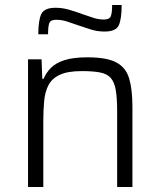

<svg xmlns="http://www.w3.org/2000/svg" viewBox="-20 -747 641 767"><path d="M92 0V-510H146L149 -432H154Q164 -456 183 -475.5Q202 -495 237 -506.5Q272 -518 329 -518Q407 -518 445 -497.5Q483 -477 496 -433.5Q509 -390 509 -320V0H448V-301Q448 -355 442.5 -387Q437 -419 422.5 -435.5Q408 -452 380 -457.5Q352 -463 307 -463Q251 -463 219.5 -448.5Q188 -434 174 -407.5Q160 -381 156.5 -344.5Q153 -308 153 -264V0ZM133 -610Q133 -666 145 -691Q157 -716 202 -716Q229 -716 256.5 -708Q284 -700 311 -690Q332 -683 352.5 -676Q373 -669 395 -669Q417 -669 422.5 -682Q428 -695 428 -727H466Q466 -671 454.5 -646Q443 -621 398 -621Q368 -621 342 -629.5Q316 -638 289 -647Q267 -655 246.5 -661.5Q226 -668 204 -668Q182 -668 177 -655Q172 -642 172 -610Z"/></svg>

Font: Saira Light
Style: Regular
Weight: 300
Designer: Hector Gatti with collaboration of the Omnibus-Type team
Foundry: Omnibus-Type
Version: Version 1.100; ttfautohint (v1.8.3)